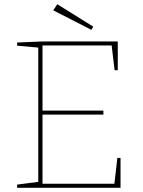

<svg xmlns="http://www.w3.org/2000/svg" viewBox="-20 -888 674 908"><path d="M521 -19 535 -141H550V0H61V-15L161 -28V-663L61 -672V-687L182 -692H537V-556H522L508 -673H181V-365H469V-346H181V-19ZM421 -762 412 -747 232 -839 251 -868Z"/></svg>

Font: Bitter Pro Thin
Style: Regular
Weight: 250
Designer: Sol Matas, and Bitter project Authors
Foundry: Sol Matas
Version: Version 1.010